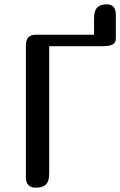

<svg xmlns="http://www.w3.org/2000/svg" viewBox="-20 -870 557 890"><path d="M146 0Q123 0 111.5 -12Q100 -24 100 -50V-659Q100 -685 111.5 -697Q123 -709 146 -709H416V-785Q416 -820 430.5 -835Q445 -850 474 -850Q496 -850 506.5 -838Q517 -826 517 -800V-693Q517 -672 502.5 -664Q488 -656 457 -656H208V-65Q208 -30 193 -15Q178 0 146 0Z"/></svg>

Font: Marmelad for Arash.Academy
Style: Regular
Weight: 400
Designer: Manvel Shmavonyan
Foundry: Cyreal
Version: Version 1.110;Glyphs 3.2 (3202)